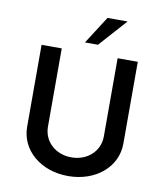

<svg xmlns="http://www.w3.org/2000/svg" viewBox="-87 -850 795 929"><g transform="rotate(10 310.5 -385.5)"><path d="M278.8 -643.1H342.8L464.4 -778.8H365.7ZM310.1 7.8C445.8 7.8 546.9 -78.1 546.9 -192.9V-595.2H447.8V-210.9C447.8 -138.2 388.7 -84 310.1 -84C231.9 -84 173.3 -138.2 173.3 -210.9V-595.2H74.2V-192.9C74.2 -78.1 175.3 7.8 310.1 7.8Z"/></g></svg>

Font: Now SemiBold
Style: Regular
Weight: 600
Designer: Alfredo Marco Pradil
Foundry: Alfredo Marco Pradil
Version: Version 1.200;hotconv 1.0.109;makeotfexe 2.5.65596